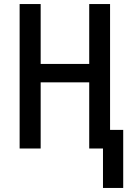

<svg xmlns="http://www.w3.org/2000/svg" viewBox="-20 -734 640 949"><path d="M489 195V0H421V-327H181V0H77V-714H181V-418H421V-714H524V-92H589V195Z"/></svg>

Font: Noto Sans Mono Medium
Style: Regular
Weight: 500
Designer: Monotype Design Team
Foundry: Monotype Imaging Inc.
Version: Version 2.014